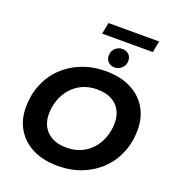

<svg xmlns="http://www.w3.org/2000/svg" viewBox="-178 -1167 1200 1317"><g transform="rotate(20 422.0 -508.0)"><path d="M392 12Q286 12 209.5 -26.5Q133 -65 92 -133.5Q51 -202 51 -292Q51 -382 82 -458.5Q113 -535 170.5 -591.5Q228 -648 307.5 -680Q387 -712 484 -712Q590 -712 666.5 -673.5Q743 -635 784 -566.5Q825 -498 825 -408Q825 -318 794 -241.5Q763 -165 705.5 -108.5Q648 -52 568.5 -20Q489 12 392 12ZM406 -126Q465 -126 512.5 -147.5Q560 -169 593 -207Q626 -245 643.5 -294.5Q661 -344 661 -399Q661 -451 639 -490.5Q617 -530 574.5 -552Q532 -574 470 -574Q411 -574 364 -552.5Q317 -531 283.5 -493Q250 -455 232.5 -405.5Q215 -356 215 -301Q215 -249 237.5 -209.5Q260 -170 302.5 -148Q345 -126 406 -126ZM528 -756Q501 -756 482.5 -773Q464 -790 464 -819Q464 -852 486 -873Q508 -894 538 -894Q565 -894 584 -877Q603 -860 603 -830Q603 -798 580.5 -777Q558 -756 528 -756ZM370 -945 386 -1028H756L740 -945Z"/></g></svg>

Font: Montserrat Thin
Style: Bold Italic
Weight: 700
Italic angle: -11.3°
Version: Version 9.000